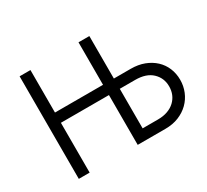

<svg xmlns="http://www.w3.org/2000/svg" viewBox="-139 -918 1226 1135"><g transform="rotate(-30 474.5 -350.0)"><path d="M102 -700H176V-410H504V-700H578V-410H693Q744 -410 784.5 -394.5Q825 -379 854 -352Q883 -325 898.5 -288Q914 -251 914 -208Q914 -166 898.5 -128Q883 -90 854 -61.5Q825 -33 784.5 -16.5Q744 0 693 0H504V-340H176V0H102ZM683 -70Q720 -70 749 -80.5Q778 -91 798 -110Q818 -129 828 -153.5Q838 -178 838 -207Q838 -264 798 -302Q758 -340 683 -340H578V-70Z"/></g></svg>

Font: Tilda Sans
Style: Regular
Weight: 400
Designer: ParaType Ltd
Foundry: ParaType Ltd
Version: Version 1.009